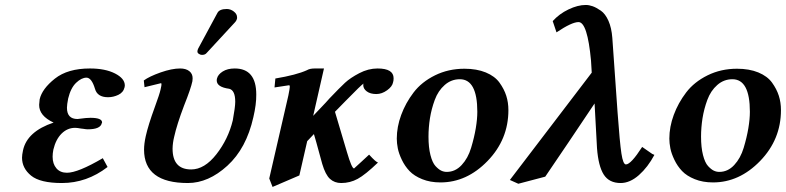

<svg xmlns="http://www.w3.org/2000/svg" viewBox="-20 -718 3136 766"><path d="M192.9 -121.1Q189.9 -106 189.9 -92.8Q189.9 -64 205.1 -46.4Q220.2 -28.8 247.1 -28.8Q291 -28.8 390.1 -86.9L409.2 -51.8Q326.2 12.2 227.1 12.2Q140.1 12.2 104 -17.3Q67.9 -46.9 67.9 -88.9Q67.9 -100.1 71.8 -118.2Q87.9 -193.4 193.8 -229Q135.7 -255.9 136.2 -299.8Q136.2 -305.7 138.2 -321.8Q147.9 -363.8 199 -404.3Q250 -444.8 338.9 -444.8Q399.9 -444.8 439 -424.8Q478 -404.8 478 -377Q478 -373 477.1 -370.1Q472.2 -349.1 452.1 -339.6Q432.1 -330.1 411.1 -330.1Q368.2 -330.1 358.9 -363.8Q345.7 -407.7 325.2 -408.2Q305.2 -408.2 283.7 -387.7Q262.2 -367.2 252 -325.2Q247.1 -300.3 247.1 -288.1Q247.1 -243.2 289.1 -243.2Q292 -244.1 296.9 -244.1Q324.7 -248 340.8 -248Q386.7 -248 387.2 -230Q387.2 -228 386.2 -227.1Q381.3 -202.1 330.1 -202.1Q327.1 -202.1 322.5 -202.6Q317.9 -203.1 312 -204.1Q306.2 -205.1 303.2 -205.1Q288.1 -208 279.8 -208Q249 -208 225.8 -185.1Q202.6 -162.1 192.9 -121.1Z M884.8 -682.1Q899.9 -682.1 912.8 -672.1Q925.8 -662.1 925.8 -648.9V-645Q923.8 -635.3 916.5 -627.9L803.7 -505.9Q797.9 -499 785.6 -499Q779.8 -499 773.7 -502.9Q767.6 -506.8 767.6 -512.2Q767.6 -518.1 770.5 -523.9L847.7 -667Q856 -682.1 884.8 -682.1ZM990.7 -250Q962.9 -126 887.2 -56.9Q811.5 12.2 729.5 12.2Q554.7 12.2 554.7 -121.1Q554.7 -144 561.5 -174.8Q571.3 -218.8 597.7 -291Q616.7 -342.8 620.6 -360.8Q622.6 -368.7 623.5 -374.8Q624.5 -380.9 624 -383.5Q623.5 -386.2 622.6 -386.2L556.6 -370.1L553.7 -397Q575.7 -413.1 620.6 -429Q665.5 -444.8 698.7 -444.8Q721.7 -444.8 735.1 -434.3Q748.5 -423.8 748.5 -405.8Q748.5 -397.9 747.6 -394Q741.7 -365.2 714.4 -296.9Q685.5 -220.7 674.8 -171.9Q668.9 -147.9 668.5 -125Q668.5 -42 742.7 -42Q795.9 -42 843.3 -102.5Q890.6 -163.1 908.7 -237.8Q918.5 -291 918.5 -312Q918.5 -357.9 894.5 -363.8Q844.7 -370.6 844.7 -397Q844.7 -401.9 845.7 -404.8Q849.6 -420.9 868.7 -432.9Q887.7 -444.8 916.5 -444.8Q1002.4 -444.8 1002.4 -340.8Q1002.9 -301.8 990.7 -250Z M1548.3 -390.1Q1545.4 -373 1524.4 -357.9Q1503.4 -342.8 1481.4 -342.8Q1457.5 -342.8 1443.4 -353.3Q1429.2 -363.8 1429.2 -378.9Q1429.2 -382.8 1430.7 -384.8Q1422.9 -380.9 1358.4 -314.9L1316.4 -272Q1332.5 -218.8 1364.3 -110.8Q1383.3 -45.9 1392.6 -45.9L1398.4 -51.3Q1404.3 -56.6 1420.9 -71.8Q1437.5 -86.9 1452.6 -101.1Q1480.5 -70.3 1488.3 -69.8Q1437.5 -21 1407 -4.4Q1376.5 12.2 1341.3 12.2Q1314.5 12.2 1296.4 -4.4Q1278.3 -21 1265.6 -64Q1234.9 -176.8 1232.4 -183.1L1205.6 -154.8L1174.3 -18.1L1067.4 27.8L1054.2 -5.9L1130.4 -336.9Q1136.2 -365.7 1136.2 -371.8Q1136.2 -377.9 1133.3 -377.9Q1129.4 -377.9 1075.2 -369.1L1078.6 -404.8Q1162.6 -418.9 1204.6 -438Q1215.8 -444.8 1235.4 -444.8H1272.5L1229.5 -255.9Q1238.3 -265.6 1260.3 -288.3Q1282.2 -311 1294.4 -325.2Q1335.4 -368.2 1356.4 -387.7Q1377.4 -407.2 1413.3 -426Q1449.2 -444.8 1486.3 -444.8Q1550.3 -444.8 1550.3 -405.8Q1550.3 -396 1548.3 -390.1Z M1689.5 -172.9Q1689.5 -129.9 1697.3 -99.4Q1705.1 -68.8 1717.5 -55.4Q1730 -42 1740.5 -37.1Q1751 -32.2 1762.2 -32.2Q1796.4 -32.2 1821.8 -59.6Q1847.2 -86.9 1859.6 -128.4Q1872.1 -169.9 1878.2 -206.5Q1884.3 -243.2 1884.3 -272Q1884.3 -401.9 1814.5 -401.9Q1780.3 -401.9 1754.2 -378.9Q1728 -356 1714.6 -319.6Q1701.2 -283.2 1695.3 -246.1Q1689.5 -209 1689.5 -172.9ZM1563 -165Q1563 -211.9 1580.6 -259.5Q1598.1 -307.1 1630.1 -349.1Q1662.1 -391.1 1715.6 -417.5Q1769 -443.8 1833 -443.8Q1881.8 -443.8 1918 -429Q1954.1 -414.1 1972.7 -388.4Q1991.2 -362.8 1999.8 -335.9Q2008.3 -309.1 2008.3 -278.8Q2008.3 -161.6 1925.3 -75.9Q1842.3 9.8 1737.3 9.8Q1696.3 9.8 1664.3 -3.2Q1632.3 -16.1 1613.8 -35.6Q1595.2 -55.2 1583.3 -80.1Q1571.3 -105 1567.1 -126Q1563 -147 1563 -165Z M2582 -104 2590.8 -100.1Q2564.9 -51.3 2529.1 -19.5Q2493.2 12.2 2456.1 12.2Q2410.2 12.2 2388.7 -21.5Q2367.2 -55.2 2361.8 -127L2352.1 -305.2Q2243.2 -142.1 2155.3 -13.2L2047.9 15.1L2014.2 0L2340.8 -428.2L2337.9 -476.1Q2323.7 -629.9 2288.1 -629.9Q2261.2 -629.9 2200.2 -588.9L2185.1 -633.8Q2210.9 -662.6 2248 -680.4Q2285.2 -698.2 2316.9 -698.2Q2330.1 -698.2 2344.5 -693.1Q2358.9 -688 2377 -675.5Q2395 -663.1 2407.5 -635Q2419.9 -606.9 2422.9 -566.9L2443.8 -270Q2452.6 -148.9 2459.2 -105.5Q2465.8 -62 2477.1 -62Q2497.1 -62 2542 -131.8Z M2776.9 -172.9Q2776.9 -129.9 2784.7 -99.4Q2792.5 -68.8 2804.9 -55.4Q2817.4 -42 2827.9 -37.1Q2838.4 -32.2 2849.6 -32.2Q2883.8 -32.2 2909.2 -59.6Q2934.6 -86.9 2947 -128.4Q2959.5 -169.9 2965.6 -206.5Q2971.7 -243.2 2971.7 -272Q2971.7 -401.9 2901.9 -401.9Q2867.7 -401.9 2841.6 -378.9Q2815.4 -356 2802 -319.6Q2788.6 -283.2 2782.7 -246.1Q2776.9 -209 2776.9 -172.9ZM2650.4 -165Q2650.4 -211.9 2668 -259.5Q2685.5 -307.1 2717.5 -349.1Q2749.5 -391.1 2803 -417.5Q2856.4 -443.8 2920.4 -443.8Q2969.2 -443.8 3005.4 -429Q3041.5 -414.1 3060.1 -388.4Q3078.6 -362.8 3087.2 -335.9Q3095.7 -309.1 3095.7 -278.8Q3095.7 -161.6 3012.7 -75.9Q2929.7 9.8 2824.7 9.8Q2783.7 9.8 2751.7 -3.2Q2719.7 -16.1 2701.2 -35.6Q2682.6 -55.2 2670.7 -80.1Q2658.7 -105 2654.5 -126Q2650.4 -147 2650.4 -165Z"/></svg>

Font: Linux Libertine O
Style: Semibold Italic
Weight: 600
Italic angle: -11.5°
Designer: Philipp H. Poll
Foundry: Philipp H. Poll
Version: Version 5.1.2